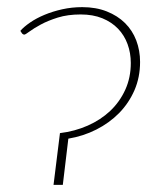

<svg xmlns="http://www.w3.org/2000/svg" viewBox="-20 -518 449 538"><path d="M37 -431.5Q47 -443 64.5 -455Q82 -467 104.8 -476.5Q127.5 -486 154.5 -492Q181.5 -498 210.5 -498Q249 -498 279.2 -486Q309.5 -474 330.2 -453.5Q351 -433 361.8 -404.8Q372.5 -376.5 372.5 -344.5Q372.5 -301.5 356.8 -265.2Q341 -229 313.8 -201.2Q286.5 -173.5 250 -155Q213.5 -136.5 171.5 -129.5L156 0H130L148 -145Q189.5 -150 225.8 -166Q262 -182 288.8 -207.2Q315.5 -232.5 331 -266.5Q346.5 -300.5 346.5 -341.5Q346.5 -369.5 337.5 -394.2Q328.5 -419 310.8 -437.5Q293 -456 266.8 -466.8Q240.5 -477.5 206 -477.5Q170 -477.5 142 -468.8Q114 -460 94.2 -449.2Q74.5 -438.5 62.8 -429.8Q51 -421 48 -421Q45 -421 42 -424Z"/></svg>

Font: Lato ExtraLight
Style: Italic
Weight: 275
Italic angle: -7°
Designer: Lukasz Dziedzic with Adam Twardoch and Botio Nikoltchev
Foundry: tyPoland Lukasz Dziedzic
Version: Version 2.015; 2015-08-06; http://www.latofonts.com/